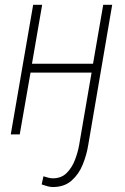

<svg xmlns="http://www.w3.org/2000/svg" viewBox="-20 -548 511 783"><path d="M115.2 -528.3H151.9L110.4 -288.1H359.4L400.9 -528.3H437.5L339.8 43.5Q333.5 83 317.6 122.6Q301.8 162.1 272 188.5Q242.2 214.8 194.8 214.8Q183.1 214.4 172.1 211.2Q161.1 208 149.9 204.1L157.2 170.9Q167 173.8 176.5 176.5Q186 179.2 195.3 179.2Q230.5 179.2 252.2 157.2Q273.9 135.3 285.9 103.5Q297.9 71.8 302.7 43.5L353.5 -252H104.5L60.5 0H23.9Z"/></svg>

Font: Roboto Condensed ExtraLight
Style: Italic
Weight: 250
Italic angle: -12°
Designer: Christian Robertson
Foundry: Google
Version: Version 3.008; 2023